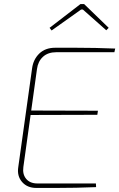

<svg xmlns="http://www.w3.org/2000/svg" viewBox="-20 -925 588 945"><path d="M252 -690Q302 -690 351 -690Q400 -690 449 -689Q498 -688 547 -686L543 -668H257Q216 -668 191.5 -645.5Q167 -623 162 -585L95 -103Q90 -67 109 -44.5Q128 -22 164 -22H452L453 -4Q404 -2 354.5 -1Q305 0 256.5 0Q208 0 159 0Q114 0 88.5 -29.5Q63 -59 70 -103L138 -589Q144 -633 173.5 -661.5Q203 -690 252 -690ZM126 -381 462 -380 459 -360 123 -359ZM394 -905 515 -788 503 -776 388 -878H379L234 -775L224 -788L376 -905Z"/></svg>

Font: Exo 2 Thin
Style: Italic
Weight: 250
Italic angle: -8°
Designer: Natanael Gama
Foundry: Natanael Gama
Version: Version 2.010